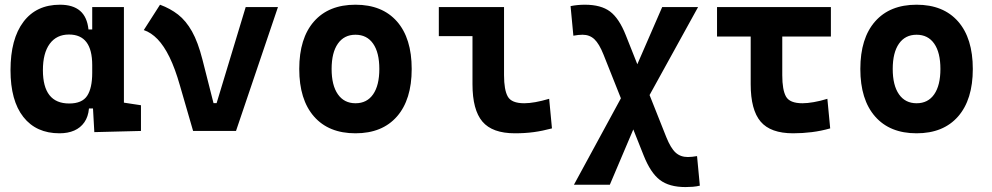

<svg xmlns="http://www.w3.org/2000/svg" viewBox="-20 -547 4142 802"><path d="M228.5 9.8Q131.3 9.8 77.6 -58.3Q23.9 -126.5 23.9 -253.9Q23.9 -384.3 77.9 -455.8Q131.8 -527.3 230.5 -527.3Q284.7 -527.3 314.5 -501.7Q344.2 -476.1 349.6 -423.8H395.5L365.2 -274.9Q365.2 -338.9 341.1 -370.8Q316.9 -402.8 268.1 -402.8Q216.3 -402.8 187.7 -364Q159.2 -325.2 159.2 -253.9Q159.2 -114.7 269 -114.7Q322.8 -114.7 344 -146.7Q365.2 -178.7 365.2 -242.7V-267.1L400.4 -93.8H351.6Q348.6 -59.6 332.5 -36.4Q316.4 -13.2 290 -1.7Q263.7 9.8 228.5 9.8ZM374 4.9 365.2 -151.9V-254.4H497.6V-118.2L568.8 -107.4V0ZM365.2 -211.4V-517.6H497.6V-212.4Z M786.6 0 868.2 -116.2H884.8L1006.3 -517.6H1141.1L965.8 0ZM786.6 0 731.4 -190.4Q711.4 -260.7 688.2 -308.1Q665 -355.5 638.2 -383.3Q611.3 -411.1 580.6 -421.4L648.4 -527.3Q690.9 -511.7 723.9 -486.1Q756.8 -460.4 782 -415.8Q807.1 -371.1 825.7 -297.9L891.6 -38.6Z M1464.8 9.8Q1353 9.8 1291.5 -60.5Q1230 -130.9 1230 -258.8Q1230 -387.2 1291.5 -457.3Q1353 -527.3 1464.8 -527.3Q1576.7 -527.3 1638.2 -457.3Q1699.7 -387.2 1699.7 -258.8Q1699.7 -130.9 1638.2 -60.5Q1576.7 9.8 1464.8 9.8ZM1465.1 -115.7Q1512.7 -115.7 1538.6 -153.1Q1564.5 -190.5 1564.5 -258.9Q1564.5 -327.6 1538.5 -364.7Q1512.6 -401.9 1464.8 -401.9Q1417.5 -401.9 1391.4 -364.7Q1365.2 -327.5 1365.2 -258.8Q1365.2 -190.4 1391.4 -153.1Q1417.5 -115.7 1465.1 -115.7Z M2130.9 9.8Q2036.6 9.8 1995.1 -39.1Q1953.6 -87.9 1953.6 -195.3V-517.6H2085.4V-232.9Q2085.4 -171.4 2101.1 -143.6Q2116.7 -115.7 2169.9 -115.7Q2210.9 -115.7 2273.9 -134.3L2285.6 -10.7Q2245.6 0 2209.2 4.9Q2172.9 9.8 2130.9 9.8ZM1813 -396V-517.6H1976.6V-396Z M2843.3 234.4Q2775.4 234.4 2736.3 204.6Q2697.3 174.8 2668.5 102.1L2501 -318.8Q2482.9 -364.3 2462.9 -383.1Q2442.9 -401.9 2413.6 -401.9Q2396.5 -401.9 2375 -397.9L2363.3 -521.5Q2392.1 -527.3 2423.3 -527.3Q2490.2 -527.3 2528.1 -499Q2565.9 -470.7 2593.8 -400.4L2763.2 25.9Q2781.7 71.8 2802 90.3Q2822.3 108.9 2853 108.9Q2859.9 108.9 2871.1 107.9Q2882.3 106.9 2891.6 105L2903.3 228.5Q2889.6 231.9 2873.8 233.2Q2857.9 234.4 2843.3 234.4ZM2377.4 224.6 2607.4 -198.7 2746.1 -517.6H2896L2663.1 -95.2L2527.3 224.6Z M3293 9.8Q3198.7 9.8 3157.2 -39.1Q3115.7 -87.9 3115.7 -195.3V-517.6H3247.6V-232.9Q3247.6 -171.4 3263.2 -143.6Q3278.9 -115.7 3332 -115.7Q3352.1 -115.7 3379.2 -120.4Q3406.2 -125 3436 -134.3L3447.8 -10.7Q3410.2 0 3371.3 4.9Q3332.5 9.8 3293 9.8ZM2975.1 -394.5V-517.6H3450.7V-394.5Z M3808.6 9.8Q3696.8 9.8 3635.3 -60.5Q3573.7 -130.9 3573.7 -258.8Q3573.7 -387.2 3635.3 -457.3Q3696.8 -527.3 3808.6 -527.3Q3920.5 -527.3 3982 -457.3Q4043.5 -387.2 4043.5 -258.8Q4043.5 -130.9 3982 -60.5Q3920.5 9.8 3808.6 9.8ZM3808.8 -115.7Q3856.4 -115.7 3882.3 -153.1Q3908.2 -190.5 3908.2 -258.9Q3908.2 -327.6 3882.3 -364.7Q3856.4 -401.9 3808.6 -401.9Q3761.2 -401.9 3735.1 -364.7Q3709 -327.5 3709 -258.8Q3709 -190.4 3735.1 -153.1Q3761.2 -115.7 3808.8 -115.7Z"/></svg>

Font: Cascadia Mono
Style: Regular
Weight: 400
Monospace: yes
Designer: Aaron Bell
Foundry: Saja Typeworks
Version: Version 2404.023